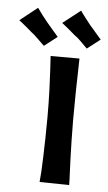

<svg xmlns="http://www.w3.org/2000/svg" viewBox="-135 -747 441 782"><g transform="rotate(5 85.5 -356.0)"><path d="M178 0 57 -2Q59 -20 60.5 -46.5Q62 -73 63 -107Q64 -141 65 -181Q66 -221 66 -267Q66 -332 64 -383Q62 -434 60 -468Q58 -502 57 -517H175Q175 -505 174 -470Q173 -435 172 -382.5Q171 -330 171 -266Q171 -223 172 -184Q173 -145 174 -110.5Q175 -76 176.5 -48Q178 -20 178 0ZM201 -560Q202 -559 193 -568Q184 -577 171.5 -589.5Q159 -602 147 -610Q136 -620 123 -630.5Q110 -641 101 -648.5Q92 -656 92 -655L165 -712Q164 -713 170.5 -703.5Q177 -694 187.5 -681Q198 -668 207 -656Q219 -643 230 -629.5Q241 -616 248.5 -608Q256 -600 254 -601ZM26 -556Q27 -555 17.5 -564Q8 -573 -4.5 -585.5Q-17 -598 -28 -606Q-39 -616 -52 -626.5Q-65 -637 -74 -644.5Q-83 -652 -83 -651L-11 -708Q-11 -709 -4.5 -699.5Q2 -690 12 -677Q22 -664 32 -652Q43 -639 54.5 -625.5Q66 -612 73 -604Q80 -596 79 -597Z"/></g></svg>

Font: Truculenta
Style: Bold
Weight: 700
Designer: Ivan Castro, Eva Sanz & Omnibus-Type Team
Foundry: Omnibus-Type
Version: Version 1.002